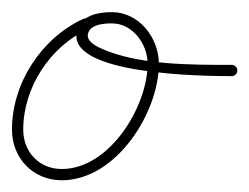

<svg xmlns="http://www.w3.org/2000/svg" viewBox="-20 -290 421 324"><path d="M133 -253.5C130.8 -258.2 125.1 -260.3 120.4 -258.1C49.4 -225.2 0.2 -149.4 0.2 -71.2C0.2 -23.2 35.7 14.2 84.2 14.2C175.8 14.2 248.1 -99.6 248.1 -182.5C248.1 -226.1 214.5 -269.5 169 -269.5C147 -269.5 119.4 -265 111 -241.1C111 -241.1 111 -241.2 111 -241.2C111 -241.2 111.1 -241.2 111.1 -241.2C82.9 -162.3 332.6 -161.6 371 -161.5C376.2 -161.5 380.5 -165.7 380.5 -171C380.5 -176.2 376.3 -180.5 371 -180.5C371 -180.5 371 -180.5 371 -180.5C303.4 -180.6 211.7 -179.9 149.5 -208.8C139.8 -213.3 124.3 -221.7 128.9 -234.8C128.9 -234.8 129 -234.8 129 -234.8C129 -234.8 129 -234.9 129 -234.9C134 -249.3 156.3 -250.5 169 -250.5C203.9 -250.5 229.1 -215.6 229.1 -182.5C229.1 -110.3 165 -4.8 84.2 -4.8C46.1 -4.8 19.2 -33.6 19.2 -71.2C19.2 -142 64.1 -211.1 128.4 -240.9C133.1 -243.1 135.2 -248.7 133 -253.5Z"/></svg>

Font: FRB American Cursive Extralight
Style: Italic
Weight: 200
Italic angle: -25°
Version: Version 2.0;Modular Font Editor K font №1